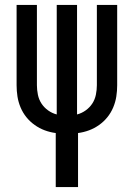

<svg xmlns="http://www.w3.org/2000/svg" viewBox="-20 -540 540 775"><path d="M205 215V-3Q182 -6 160.5 -14Q139 -22 120 -35.5Q101 -49 86.5 -67Q72 -85 63 -106.5Q54 -128 50.5 -150.5Q47 -173 47 -196V-520H129V-196Q129 -177 133 -157.5Q137 -138 147.5 -122Q158 -106 174 -94.5Q190 -83 209 -78V-520H291V-78Q310 -83 326 -94.5Q342 -106 352.5 -122Q363 -138 367 -157.5Q371 -177 371 -196V-520H453V-196Q453 -173 449.5 -150.5Q446 -128 437 -106.5Q428 -85 413.5 -67Q399 -49 380 -35.5Q361 -22 339.5 -14Q318 -6 295 -3V215Z"/></svg>

Font: Iosevka Medium
Style: Regular
Weight: 500
Monospace: yes
Designer: Belleve Invis
Foundry: Belleve Invis
Version: Version 32.5.0; ttfautohint (v1.8.4)